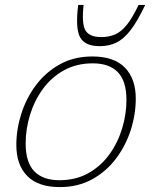

<svg xmlns="http://www.w3.org/2000/svg" viewBox="-20 -752 620 782"><path d="M356 -522Q444 -522 488.5 -476.8Q533 -431.5 533 -350.5Q533 -287 512.8 -223.2Q492.5 -159.5 453 -106.8Q413.5 -54 355.8 -22Q298 10 223.5 10Q135.5 10 91 -35.2Q46.5 -80.5 46.5 -161.5Q46.5 -225 66.8 -288.8Q87 -352.5 126.5 -405.2Q166 -458 223.8 -490Q281.5 -522 356 -522ZM221.5 -18Q288.5 -18 339.5 -46.5Q390.5 -75 425 -122.5Q459.5 -170 477.2 -228Q495 -286 495 -344.5Q495 -422 460 -458Q425 -494 358 -494Q291.5 -494 240.2 -465.5Q189 -437 154.5 -389.5Q120 -342 102.2 -284Q84.5 -226 84.5 -167.5Q84.5 -90.5 119.8 -54.2Q155 -18 221.5 -18ZM392.5 -601Q424.5 -601 449.8 -612.2Q475 -623.5 497.5 -652Q520 -680.5 544.5 -732H571.5Q540.5 -666.5 512.5 -630Q484.5 -593.5 454.5 -578.8Q424.5 -564 386.5 -564Q325.5 -564 306 -600.5Q286.5 -637 298.5 -732H320.5Q312 -654.5 328.2 -627.8Q344.5 -601 392.5 -601Z"/></svg>

Font: Newsreader 6pt ExtraLight
Style: Italic
Weight: 275
Italic angle: -17°
Designer: Hugues Gentile
Foundry: Production Type
Version: Version 1.003; ttfautohint (v1.8.3)